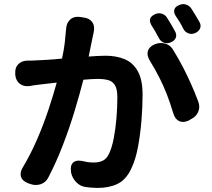

<svg xmlns="http://www.w3.org/2000/svg" viewBox="-20 -875 1040 944"><path d="M740 -657Q766 -668 792.5 -660.5Q819 -653 833 -627Q861 -581 881 -542Q901 -503 918.5 -464Q936 -425 955 -375Q965 -348 954 -324Q943 -300 917 -288L907 -282Q880 -270 860 -280Q840 -290 832 -318Q816 -371 800 -412Q784 -453 764 -492.5Q744 -532 716 -578Q701 -603 707 -624Q713 -645 740 -657ZM742 -805Q759 -813 776.5 -807.5Q794 -802 803 -785Q813 -770 823.5 -751.5Q834 -733 840 -722Q850 -705 844.5 -690Q839 -675 820 -667Q802 -659 786 -665Q770 -671 761 -688Q754 -702 743 -721Q732 -740 724 -752Q704 -788 742 -805ZM861 -850Q878 -858 895 -852.5Q912 -847 922 -831Q932 -815 943 -797Q954 -779 960 -768Q970 -751 964 -736Q958 -721 941 -713Q923 -705 906.5 -711Q890 -717 881 -734Q874 -749 862.5 -768Q851 -787 843 -798Q833 -815 837.5 -829Q842 -843 861 -850ZM55 -513Q53 -542 69.5 -559Q86 -576 114 -577Q119 -577 131.5 -577Q144 -577 156 -578Q179 -579 213 -581Q247 -583 285 -587Q295 -634 298.5 -665.5Q302 -697 305 -733Q307 -762 324.5 -778.5Q342 -795 371 -792L390 -789Q419 -786 433 -767Q447 -748 441 -719Q440 -715 440.5 -716Q441 -717 437 -700L416 -597Q441 -599 462.5 -600Q484 -601 500 -601Q553 -601 594 -583.5Q635 -566 658 -524Q681 -482 681 -410Q681 -351 675.5 -282.5Q670 -214 658 -150.5Q646 -87 624 -43Q599 9 558 29Q517 49 460 49Q445 49 428.5 47.5Q412 46 404 45Q375 42 354.5 20.5Q334 -1 329 -29V-33Q325 -62 339 -75.5Q353 -89 381 -84Q399 -80 410.5 -78Q422 -76 441 -76Q467 -76 485.5 -85Q504 -94 516 -119Q530 -148 539 -194Q548 -240 552.5 -293.5Q557 -347 557 -396Q557 -436 545.5 -455.5Q534 -475 512.5 -481Q491 -487 460 -487Q448 -487 429.5 -486Q411 -485 390 -483Q372 -413 347 -330Q322 -247 289.5 -162.5Q257 -78 218 -3Q205 23 179 31Q153 39 127 29L116 25Q89 14 83 -6.5Q77 -27 92 -52Q131 -117 162.5 -190Q194 -263 218 -335Q242 -407 259 -469L173 -459Q161 -458 146 -455.5Q131 -453 126 -452Q97 -448 77.5 -463Q58 -478 55 -507Z"/></svg>

Font: Chiron GoRound TC
Style: Bold
Weight: 700
Designer: Ryoko NISHIZUKA 西塚涼子 (kana, bopomofo & ideographs); Paul D. Hunt (Latin, Greek & Cyrillic); Sandoll Communications 산돌커뮤니
Foundry: Adobe
Version: Version 1.000;hotconv 1.1.1;makeotfexe 2.6.0